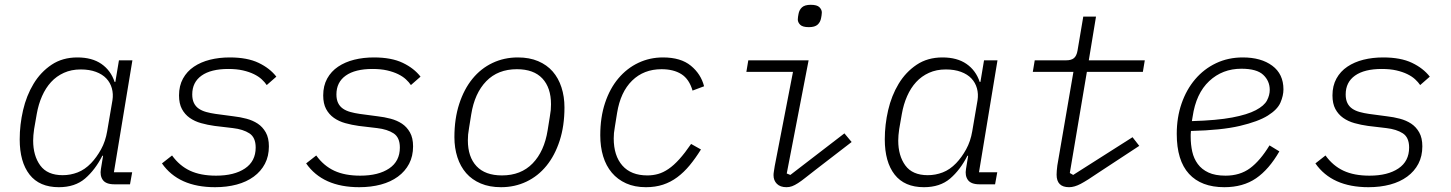

<svg xmlns="http://www.w3.org/2000/svg" viewBox="-20 -767 6040 799"><path d="M225 12Q144 12 103 -40.5Q62 -93 62 -187Q62 -248 76 -308.5Q90 -369 119.5 -418Q149 -467 194.5 -497.5Q240 -528 302 -528Q363 -528 402 -501Q441 -474 457 -426H460L475 -516H531L454 -50H530L521 0H456Q421 0 408 -18Q395 -36 400 -64L409 -119H406Q376 -60 334 -24Q292 12 225 12ZM241 -38Q273 -38 303 -49.5Q333 -61 359 -88Q382 -112 400.5 -145.5Q419 -179 426 -221L448 -350Q452 -376 445.5 -399.5Q439 -423 422.5 -440.5Q406 -458 379 -468Q352 -478 316 -478Q277 -478 246 -464Q215 -450 192.5 -425.5Q170 -401 155 -367Q140 -333 133 -293L122 -230Q120 -216 119 -204.5Q118 -193 118 -182Q118 -119 147.5 -78.5Q177 -38 241 -38Z M875 12Q723 12 654 -87L696 -120Q727 -77 771 -56.5Q815 -36 879 -36Q955 -36 999.5 -66Q1044 -96 1044 -153Q1044 -195 1018 -212Q992 -229 949 -234L873 -243Q844 -247 817 -254.5Q790 -262 769.5 -276.5Q749 -291 737 -313.5Q725 -336 725 -370Q725 -410 741.5 -440Q758 -470 787 -489.5Q816 -509 854 -518.5Q892 -528 936 -528Q1009 -528 1056 -505.5Q1103 -483 1130 -448L1090 -413Q1082 -425 1069 -437Q1056 -449 1036.5 -458.5Q1017 -468 991 -474Q965 -480 930 -480Q858 -480 819 -452.5Q780 -425 780 -374Q780 -353 787 -338.5Q794 -324 807 -315Q820 -306 838 -301Q856 -296 877 -293L952 -283Q979 -280 1005.5 -273Q1032 -266 1052.5 -252.5Q1073 -239 1086 -216Q1099 -193 1099 -158Q1099 -117 1082.5 -85.5Q1066 -54 1036 -32Q1006 -10 965 1Q924 12 875 12Z M1475 12Q1323 12 1254 -87L1296 -120Q1327 -77 1371 -56.5Q1415 -36 1479 -36Q1555 -36 1599.5 -66Q1644 -96 1644 -153Q1644 -195 1618 -212Q1592 -229 1549 -234L1473 -243Q1444 -247 1417 -254.5Q1390 -262 1369.5 -276.5Q1349 -291 1337 -313.5Q1325 -336 1325 -370Q1325 -410 1341.5 -440Q1358 -470 1387 -489.5Q1416 -509 1454 -518.5Q1492 -528 1536 -528Q1609 -528 1656 -505.5Q1703 -483 1730 -448L1690 -413Q1682 -425 1669 -437Q1656 -449 1636.5 -458.5Q1617 -468 1591 -474Q1565 -480 1530 -480Q1458 -480 1419 -452.5Q1380 -425 1380 -374Q1380 -353 1387 -338.5Q1394 -324 1407 -315Q1420 -306 1438 -301Q1456 -296 1477 -293L1552 -283Q1579 -280 1605.5 -273Q1632 -266 1652.5 -252.5Q1673 -239 1686 -216Q1699 -193 1699 -158Q1699 -117 1682.5 -85.5Q1666 -54 1636 -32Q1606 -10 1565 1Q1524 12 1475 12Z M2065 12Q2017 12 1980.5 -3.5Q1944 -19 1920 -46.5Q1896 -74 1883.5 -112.5Q1871 -151 1871 -196Q1871 -273 1891 -334.5Q1911 -396 1946 -439Q1981 -482 2029.5 -505Q2078 -528 2135 -528Q2183 -528 2219.5 -512.5Q2256 -497 2280 -469.5Q2304 -442 2316.5 -403.5Q2329 -365 2329 -320Q2329 -243 2309 -181.5Q2289 -120 2254 -77Q2219 -34 2170.5 -11Q2122 12 2065 12ZM2069 -37Q2148 -37 2196.5 -87Q2245 -137 2259 -225L2268 -281Q2271 -298 2272 -309Q2273 -320 2273 -333Q2273 -402 2237 -440.5Q2201 -479 2131 -479Q2052 -479 2003.5 -429Q1955 -379 1941 -291L1932 -235Q1929 -218 1928 -207Q1927 -196 1927 -183Q1927 -114 1963 -75.5Q1999 -37 2069 -37Z M2668 12Q2621 12 2585.5 -4Q2550 -20 2526 -48.5Q2502 -77 2490 -116.5Q2478 -156 2478 -204Q2478 -279 2498 -339Q2518 -399 2553.5 -441Q2589 -483 2636.5 -505.5Q2684 -528 2739 -528Q2813 -528 2855 -493.5Q2897 -459 2910 -408L2862 -390Q2848 -438 2815.5 -458.5Q2783 -479 2733 -479Q2659 -479 2610.5 -431.5Q2562 -384 2548 -297L2539 -241Q2536 -224 2535 -213.5Q2534 -203 2534 -191Q2534 -119 2570 -78Q2606 -37 2674 -37Q2697 -37 2718.5 -43Q2740 -49 2762 -64Q2784 -79 2807 -104.5Q2830 -130 2856 -168L2897 -145Q2874 -108 2850 -79Q2826 -50 2798.5 -29.5Q2771 -9 2739 1.5Q2707 12 2668 12Z M3346 -654Q3320 -654 3310 -664Q3300 -674 3300 -686Q3300 -691 3301 -697.5Q3302 -704 3303 -709Q3306 -726 3317.5 -736.5Q3329 -747 3354 -747Q3380 -747 3390 -737Q3400 -727 3400 -715Q3400 -710 3399 -703.5Q3398 -697 3397 -692Q3394 -675 3382.5 -664.5Q3371 -654 3346 -654ZM3253 12Q3227 12 3213 -2Q3199 -16 3199 -38Q3199 -45 3200.5 -53.5Q3202 -62 3204 -76L3280 -468H3086L3094 -516H3345L3254 -45L3269 -39L3494 -212L3524 -176L3376 -62Q3350 -42 3332.5 -28Q3315 -14 3301 -5Q3287 4 3276 8Q3265 12 3253 12Z M3825 12Q3744 12 3703 -40.5Q3662 -93 3662 -187Q3662 -248 3676 -308.5Q3690 -369 3719.5 -418Q3749 -467 3794.5 -497.5Q3840 -528 3902 -528Q3963 -528 4002 -501Q4041 -474 4057 -426H4060L4075 -516H4131L4054 -50H4130L4121 0H4056Q4021 0 4008 -18Q3995 -36 4000 -64L4009 -119H4006Q3976 -60 3934 -24Q3892 12 3825 12ZM3841 -38Q3873 -38 3903 -49.5Q3933 -61 3959 -88Q3982 -112 4000.5 -145.5Q4019 -179 4026 -221L4048 -350Q4052 -376 4045.5 -399.5Q4039 -423 4022.5 -440.5Q4006 -458 3979 -468Q3952 -478 3916 -478Q3877 -478 3846 -464Q3815 -450 3792.5 -425.5Q3770 -401 3755 -367Q3740 -333 3733 -293L3722 -230Q3720 -216 3719 -204.5Q3718 -193 3718 -182Q3718 -119 3747.5 -78.5Q3777 -38 3841 -38Z M4429 12Q4377 12 4377 -40Q4377 -54 4380 -78L4447 -468H4278L4286 -516H4417Q4438 -516 4449 -525Q4460 -534 4464 -556L4488 -698H4541L4511 -516H4744L4736 -468H4503L4432 -47L4446 -39L4693 -196L4721 -160L4552 -49Q4504 -16 4477.5 -2Q4451 12 4429 12Z M5075 12Q4979 12 4928 -43.5Q4877 -99 4877 -210Q4877 -278 4897 -336Q4917 -394 4953.5 -437Q4990 -480 5040.5 -504Q5091 -528 5152 -528Q5228 -528 5274.5 -493.5Q5321 -459 5321 -395Q5321 -369 5308.5 -340Q5296 -311 5256 -286Q5216 -261 5139.5 -243Q5063 -225 4936 -222Q4935 -214 4935 -207Q4935 -200 4935 -198Q4935 -165 4941.5 -136Q4948 -107 4964.5 -84.5Q4981 -62 5009 -49Q5037 -36 5080 -36Q5140 -36 5182 -67Q5224 -98 5263 -162L5304 -137Q5261 -62 5207 -25Q5153 12 5075 12ZM5146 -481Q5067 -481 5012 -429.5Q4957 -378 4943 -281L4940 -263Q5044 -266 5107.5 -278Q5171 -290 5206 -308.5Q5241 -327 5252.5 -349Q5264 -371 5264 -393Q5264 -430 5237 -455.5Q5210 -481 5146 -481Z M5675 12Q5523 12 5454 -87L5496 -120Q5527 -77 5571 -56.5Q5615 -36 5679 -36Q5755 -36 5799.5 -66Q5844 -96 5844 -153Q5844 -195 5818 -212Q5792 -229 5749 -234L5673 -243Q5644 -247 5617 -254.5Q5590 -262 5569.5 -276.5Q5549 -291 5537 -313.5Q5525 -336 5525 -370Q5525 -410 5541.5 -440Q5558 -470 5587 -489.5Q5616 -509 5654 -518.5Q5692 -528 5736 -528Q5809 -528 5856 -505.5Q5903 -483 5930 -448L5890 -413Q5882 -425 5869 -437Q5856 -449 5836.5 -458.5Q5817 -468 5791 -474Q5765 -480 5730 -480Q5658 -480 5619 -452.5Q5580 -425 5580 -374Q5580 -353 5587 -338.5Q5594 -324 5607 -315Q5620 -306 5638 -301Q5656 -296 5677 -293L5752 -283Q5779 -280 5805.5 -273Q5832 -266 5852.5 -252.5Q5873 -239 5886 -216Q5899 -193 5899 -158Q5899 -117 5882.5 -85.5Q5866 -54 5836 -32Q5806 -10 5765 1Q5724 12 5675 12Z"/></svg>

Font: IBM Plex Mono Light
Style: Italic
Weight: 300
Italic angle: -9°
Monospace: yes
Designer: Mike Abbink, Paul van der Laan, Pieter van Rosmalen
Foundry: Bold Monday
Version: Version 2.3